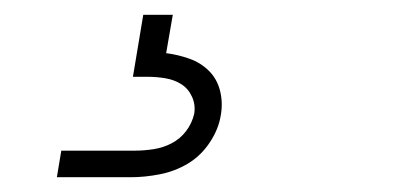

<svg xmlns="http://www.w3.org/2000/svg" viewBox="-20 -20 540 260"><path d="M57 220 63 184H163Q175 184 188 182Q201 180 212.5 174Q224 168 232 157.5Q240 147 243 134Q245 122 240 111Q235 100 225.5 94Q216 88 204 86Q192 84 180 84H160L174 0H214L205 52Q221 54 236.5 59.5Q252 65 263 76Q274 87 278 103Q282 119 279 136Q276 155 264 173Q252 191 234.5 201.5Q217 212 196.5 216Q176 220 157 220Z"/></svg>

Font: Iosevka Extralight Oblique
Style: Regular
Weight: 200
Italic angle: -9°
Monospace: yes
Designer: Belleve Invis
Foundry: Belleve Invis
Version: Version 32.5.0; ttfautohint (v1.8.4)